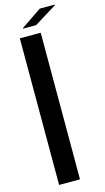

<svg xmlns="http://www.w3.org/2000/svg" viewBox="-139 -968 553 1012"><g transform="rotate(-15 137.0 -462.0)"><path d="M50 0V-800H164V0ZM80 -845V-848L192 -924H274V-921L151 -845Z"/></g></svg>

Font: Big Shoulders Text
Style: Bold
Weight: 700
Designer: Patric King
Foundry: XO Type Co
Version: Version 1.000; ttfautohint (v1.8.2)